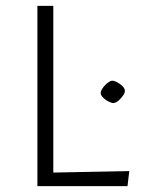

<svg xmlns="http://www.w3.org/2000/svg" viewBox="-20 -632 495 652"><path d="M322 -316Q322 -322 326.5 -329.5Q331 -337 337.5 -343.5Q344 -350 350.5 -354Q357 -358 361 -358Q366 -358 373 -355Q380 -352 387 -347Q394 -342 399 -336Q404 -330 404 -323Q404 -317 399.5 -310Q395 -303 389 -296.5Q383 -290 376.5 -286Q370 -282 365 -282Q361 -282 353.5 -285Q346 -288 339 -293Q332 -298 327 -304Q322 -310 322 -316ZM107 0V-612H161V-46L419 -51L413 0Z"/></svg>

Font: Ancizar Sans Thin
Style: Regular
Weight: 100
Designer: Cesar Puertas, Viviana Monsalve, Julian Moncada, Julian Prieto, Jose Castro, Mariel Hernandez, Felipe Aragon, Sara Alarc
Version: Version 8.100